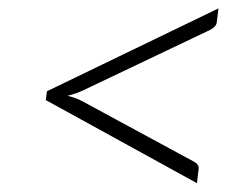

<svg xmlns="http://www.w3.org/2000/svg" viewBox="-20 -558 574 446"><path d="M89 -346 487.5 -538.5 483.5 -506Q482 -495.5 468 -488.5L174 -348.5Q165.5 -344.5 156.2 -341.2Q147 -338 137 -335.5Q157 -330.5 171 -323L430.5 -182.5Q441.5 -177 441.5 -167.5V-166Q441.5 -165.5 441 -162.2Q440.5 -159 439.8 -152Q439 -145 437.5 -132.5L86.5 -325.5Z"/></svg>

Font: Lato TR Light
Style: Italic
Weight: 300
Italic angle: -12°
Designer: Lukasz Dziedzic
Foundry: Lukasz Dziedzic
Version: Version 1.104 2013